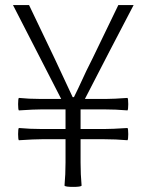

<svg xmlns="http://www.w3.org/2000/svg" viewBox="-20 -728 575 753"><path d="M267 5Q236 5 233 0Q237 -44 237 -91V-182H145Q114 -182 54 -178Q51 -181 51 -202Q51 -223 54 -226Q98 -222 145 -222H237V-299H145Q114 -299 54 -295Q51 -298 51 -319.5Q51 -341 54 -344Q94 -340 137 -340H220L31 -708H94L194 -499Q240 -401 265 -347H270Q276 -359 287 -382Q323 -461 343 -499L444 -708H504L408 -524L313 -340H397Q426 -340 480 -344Q483 -341 483 -319.5Q483 -298 480 -295Q434 -299 388 -299H296V-222H388Q420 -222 480 -226Q483 -223 483 -202Q483 -181 480 -178Q434 -182 388 -182H296V-91Q296 -44 300 0Q297 5 267 5Z"/></svg>

Font: GenSekiGothic TW L
Style: Regular
Weight: 300
Version: Version 1.501;PS 1;hotconv 16.6.51;makeotf.lib2.5.65220